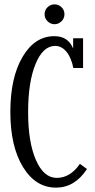

<svg xmlns="http://www.w3.org/2000/svg" viewBox="-20 -857 441 887"><path d="M186 -791Q186 -810.5 199.7 -823.7Q213.4 -836.9 231.9 -836.9Q250.5 -836.9 264.2 -823.7Q277.8 -810.5 277.8 -791Q277.8 -772 263.9 -758.5Q250 -745.1 231.9 -745.1Q213.9 -745.1 200 -758.5Q186 -772 186 -791ZM349.1 -100.1 381.8 -76.2Q325.7 9.8 238.8 9.8Q144.5 9.8 86.2 -85.4Q27.8 -180.7 27.8 -339.8Q27.8 -498.5 84.2 -594.2Q140.6 -689.9 231 -689.9Q294.9 -689.9 317.9 -632.8V-680.2H363.8V-543H318.8Q309.1 -591.8 286.6 -618.4Q264.2 -645 234.9 -645Q178.7 -645 144.3 -561.5Q109.9 -478 109.9 -338.9Q109.9 -200.2 146 -117.7Q182.1 -35.2 242.2 -35.2Q304.7 -35.2 349.1 -100.1Z"/></svg>

Font: Margherita
Style: Regular
Weight: 400
Designer: James Puckett
Foundry: Dunwich Type Founders
Version: Version 1.008;hotconv 1.0.109;makeotfexe 2.5.65596